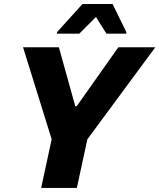

<svg xmlns="http://www.w3.org/2000/svg" viewBox="-20 -919 780 939"><path d="M181.3 0 232.7 -237.8 92.7 -688H267.9L348.1 -399.7H355.1L558.9 -688H739.7L407.3 -237.8L355.9 0ZM258.4 -754.3 258.8 -761.8 383.5 -899.5H530.6L597.9 -761.8L597.5 -754.3H500.6L449.3 -835.9L367.8 -754.3Z"/></svg>

Font: Saira Thin
Style: Italic
Weight: 100
Italic angle: -12°
Designer: Hector Gatti with collaboration of the Omnibus-Type team
Foundry: Omnibus-Type
Version: Version 1.101